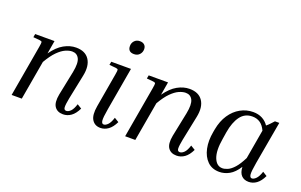

<svg xmlns="http://www.w3.org/2000/svg" viewBox="-86 -1081 2285 1456"><g transform="rotate(20 1056.5 -353.0)"><path d="M594 -83Q572 -37 542.5 -16Q513 5 478 5Q432 5 410 -27Q388 -59 401 -127L441 -323Q456 -399 439 -433Q422 -467 383 -467Q359 -467 329.5 -454Q300 -441 267.5 -408.5Q235 -376 200 -316L145 0H63L135 -414Q141 -448 139 -454.5Q137 -461 122 -463L68 -468L73 -495H229L211 -389Q255 -451 303.5 -478Q352 -505 401 -505Q475 -505 507.5 -456Q540 -407 523 -324L482 -124Q472 -73 473 -50.5Q474 -28 493 -28Q510 -28 527.5 -45.5Q545 -63 558 -105Z M828 -608Q779 -608 779 -656Q779 -681 795.5 -698.5Q812 -716 839 -716Q862 -716 875.5 -703.5Q889 -691 889 -669Q889 -644 872.5 -626Q856 -608 828 -608ZM682 -468 687 -495H846L786 -150Q773 -76 776 -52Q779 -28 795 -28Q810 -28 827.5 -45.5Q845 -63 858 -105L894 -83Q872 -37 842.5 -16Q813 5 780 5Q734 5 711.5 -31Q689 -67 702 -142L749 -414Q755 -448 753 -454.5Q751 -461 736 -463Z M1510 -83Q1488 -37 1458.5 -16Q1429 5 1394 5Q1348 5 1326 -27Q1304 -59 1317 -127L1357 -323Q1372 -399 1355 -433Q1338 -467 1299 -467Q1275 -467 1245.5 -454Q1216 -441 1183.5 -408.5Q1151 -376 1116 -316L1061 0H979L1051 -414Q1057 -448 1055 -454.5Q1053 -461 1038 -463L984 -468L989 -495H1145L1127 -389Q1171 -451 1219.5 -478Q1268 -505 1317 -505Q1391 -505 1423.5 -456Q1456 -407 1439 -324L1398 -124Q1388 -73 1389 -50.5Q1390 -28 1409 -28Q1426 -28 1443.5 -45.5Q1461 -63 1474 -105Z M1976 5Q1939 5 1917.5 -17.5Q1896 -40 1894 -86Q1860 -33 1821 -11.5Q1782 10 1741 10Q1682 10 1645 -26.5Q1608 -63 1595 -124Q1582 -185 1596 -260L1600 -282Q1613 -352 1646.5 -402Q1680 -452 1728 -478.5Q1776 -505 1830 -505Q1872 -505 1903.5 -488.5Q1935 -472 1955 -442Q1969 -453 1982 -467Q1995 -481 2008 -495H2043L1982 -150Q1969 -76 1972 -52Q1975 -28 1991 -28Q2006 -28 2023.5 -45.5Q2041 -63 2055 -105L2090 -83Q2068 -37 2039 -16Q2010 5 1976 5ZM1681 -234Q1664 -134 1685.5 -79Q1707 -24 1754 -24Q1773 -24 1797 -34.5Q1821 -45 1847.5 -74.5Q1874 -104 1902 -160L1943 -396Q1925 -435 1898.5 -453Q1872 -471 1836 -471Q1775 -471 1739.5 -423Q1704 -375 1690 -291Z"/></g></svg>

Font: Inria Serif
Style: Italic
Weight: 400
Italic angle: -10°
Designer: Black Foundry Team
Foundry: Black Foundry
Version: Version 1.000; ttfautohint (v1.8.3)